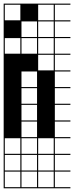

<svg xmlns="http://www.w3.org/2000/svg" viewBox="-20 -747 404 1046"><path d="M363.6 278.8H0V187.9H6.1V272.7H90.9V187.9H0V-727.3H363.6V-721.2H278.8V-636.4H363.6V-630.3H278.8V-545.5H363.6V-539.4H278.8V-454.5H363.6V-448.5H278.8V-363.6H363.6V-357.6H278.8V-272.7H363.6V-266.7H278.8V-181.8H363.6V-175.8H278.8V-90.9H363.6V-84.8H278.8V0H363.6V6.1H278.8V90.9H363.6V97H278.8V181.8H363.6V187.9H278.8V272.7H363.6ZM187.9 -636.4H272.7V-721.2H187.9ZM6.1 -636.4H90.9V-721.2H6.1ZM97 -636.4H181.8V-721.2H97ZM187.9 -545.5H272.7V-630.3H187.9ZM6.1 -545.5H90.9V-630.3H6.1ZM97 -545.5H181.8V-630.3H97ZM187.9 -454.5H272.7V-539.4H187.9ZM6.1 -454.5H90.9V-539.4H6.1ZM97 -454.5H181.8V-539.4H97ZM187.9 -363.6H272.7V-448.5H187.9ZM97 -272.7H181.8V-357.6H97ZM97 -181.8H181.8V-266.7H97ZM97 -90.9H181.8V-175.8H97ZM97 0H181.8V-84.8H97ZM187.9 90.9H272.7V6.1H187.9ZM97 90.9H181.8V6.1H97ZM6.1 90.9H90.9V6.1H6.1ZM97 181.8H181.8V97H97ZM6.1 181.8H90.9V97H6.1ZM272.7 97H187.9V181.8H272.7ZM181.8 272.7V187.9H97V272.7ZM272.7 272.7V187.9H187.9V272.7ZM0 -636.4H90.9V-545.5H0ZM90.9 -727.3H181.8V-636.4H90.9Z"/></svg>

Font: Micro 5 Charted
Style: Regular
Weight: 400
Designer: Sarah Cadigan-Fried
Version: Version 1.000; ttfautohint (v1.8.4.7-5d5b)